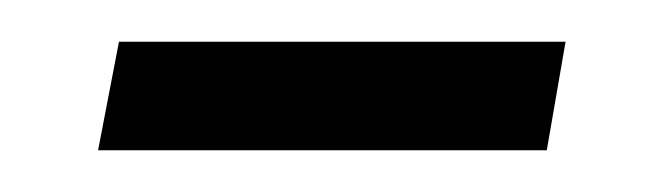

<svg xmlns="http://www.w3.org/2000/svg" viewBox="-20 -316 317 92"><path d="M27 -244 37 -296H251L242 -244Z"/></svg>

Font: Noto Sans Display SemiCondensed Light
Style: Italic
Weight: 300
Width: 4
Italic angle: -12°
Designer: Monotype Design Team
Foundry: Monotype Imaging Inc.
Version: Version 1.900